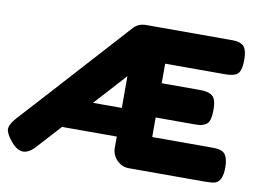

<svg xmlns="http://www.w3.org/2000/svg" viewBox="-79 -851 1306 977"><g transform="rotate(10 574.0 -362.5)"><path d="M730 -178H1041Q1078 -178 1095 -168Q1123 -151 1123 -89Q1123 -19 1086 -6Q1069 -1 1034 -1H640Q604 -1 578 -28Q552 -55 552 -91V-149H269L159 -28Q126 9 95 9Q64 9 32 -29.5Q0 -68 0 -91.5Q0 -115 33 -152Q97 -221 537 -708Q562 -734 601 -734H1035Q1058 -734 1069.5 -732.5Q1081 -731 1096 -723Q1123 -709 1123 -645Q1123 -583 1098 -568Q1077 -557 1040 -557H730V-456H925Q965 -456 983 -446Q1001 -436 1007 -417Q1013 -398 1013 -367Q1013 -336 1007 -317Q1001 -298 986.5 -290Q972 -282 960 -280.5Q948 -279 924 -279H730ZM403 -297H552V-461Q548 -456 403 -297Z"/></g></svg>

Font: Fredoka One
Style: Regular
Weight: 400
Version: Version 1.001;April 7, 2020;FontCreator 12.0.0.2522 64-bit